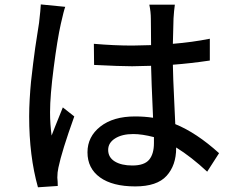

<svg xmlns="http://www.w3.org/2000/svg" viewBox="-20 -794 1040 852"><path d="M161.1 -774.4 269.5 -763.7Q263.7 -749 250 -688.5Q234.4 -619.1 218.3 -494.1Q202.1 -369.1 202.1 -295.9Q202.1 -243.2 209 -192.4Q212.9 -204.1 258.8 -317.4L309.6 -277.3Q253.9 -122.1 239.3 -50.8Q234.4 -29.3 234.4 -5.9Q235.4 -1 235.8 12.2Q236.3 25.4 236.3 31.2L148.4 37.1Q109.4 -101.6 109.4 -277.3Q109.4 -312.5 111.8 -355Q114.3 -397.5 117.7 -432.1Q121.1 -466.8 127 -511.7Q132.8 -556.6 136.2 -581.5Q139.6 -606.4 146 -645.5Q152.3 -684.6 153.3 -692.4Q160.2 -752.9 161.1 -774.4ZM663.1 -159.2V-185.5Q610.4 -199.2 571.3 -199.2Q521.5 -199.2 490.7 -179.7Q460 -160.2 460 -128.9Q460 -95.7 489.3 -77.6Q518.6 -59.6 567.4 -59.6Q620.1 -59.6 641.6 -85Q663.1 -110.4 663.1 -159.2ZM952.1 -114.3 899.4 -32.2Q829.1 -97.7 761.7 -139.6V-136.7Q761.7 -60.5 719.2 -13.7Q676.8 33.2 580.1 33.2Q479.5 33.2 423.8 -6.8Q368.2 -46.9 368.2 -118.2Q368.2 -187.5 425.3 -232.4Q482.4 -277.3 579.1 -277.3Q621.1 -277.3 659.2 -271.5Q651.4 -446.3 650.4 -502Q593.8 -500 566.4 -500Q512.7 -500 397.5 -505.9L396.5 -599.6Q487.3 -591.8 567.4 -591.8Q593.8 -591.8 650.4 -593.8Q650.4 -621.1 649.9 -660.6Q649.4 -700.2 649.4 -710Q649.4 -741.2 642.6 -773.4H755.9Q752 -746.1 750 -711.9Q749 -682.6 747.1 -599.6Q832 -606.4 911.1 -622.1V-525.4Q826.2 -512.7 747.1 -506.8Q748 -448.2 752.9 -350.1Q757.8 -252 757.8 -243.2Q851.6 -205.1 952.1 -114.3Z"/></svg>

Font: Gen Shin Gothic Monospace Medium
Style: Regular
Weight: 500
Designer: [Source Han Sans]
Ryoko NISHIZUKA  (kana & ideographs); Paul D. Hunt (Latin, Greek & Cyrillic); Wenlong ZHANG  (bopomofo
Version: Version 1.002.20150607